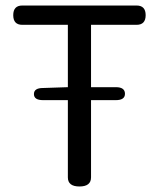

<svg xmlns="http://www.w3.org/2000/svg" viewBox="-20 -676 576 696"><path d="M268 0Q226 0 226 -33V-313H136Q103 -313 103 -335Q103 -357 136 -357L226 -360V-586H61Q28 -586 28 -621Q28 -656 61 -656H475Q508 -656 508 -621Q508 -586 475 -586H310V-360H400Q433 -360 433 -336Q433 -313 400 -313H310V-33Q310 0 268 0Z"/></svg>

Font: Swei Gothic CJK TC Regular
Style: Regular
Weight: 400
Version: Version 2.129